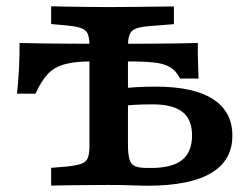

<svg xmlns="http://www.w3.org/2000/svg" viewBox="-20 -591 796 611"><path d="M317.4 -2.4Q293.7 -2.4 261.4 -2Q229.1 -1.6 197.2 -1.4Q165.3 -1.2 142.8 -0.4V-56.9L191.3 -60.9Q222.6 -64.1 238.4 -69.7Q254.2 -75.3 259.4 -88.4Q264.6 -101.6 264.6 -125.8V-201.6H387.2V-132.6Q387.2 -100.3 391.9 -84Q396.5 -67.7 410 -62.1Q423.5 -56.5 449.3 -56.5H460.9Q527.6 -56.5 559.4 -81.9Q591.2 -107.4 591.2 -160.2Q591.2 -210.9 560.5 -234.9Q529.8 -258.9 466.5 -258.9Q430.3 -258.9 406.5 -257.3Q382.7 -255.6 364.1 -253.2V-309.7Q386 -311.7 412 -313.5Q438.1 -315.3 476.1 -315.3Q595.9 -315.3 657.7 -275.6Q719.5 -235.8 719.5 -159.2Q719.5 -80.3 651.7 -40.2Q583.9 0 450.2 0Q428.3 0 399.6 -1.2Q370.9 -2.4 327.6 -2.4ZM269.5 -395.5Q218.4 -395.5 185.7 -386.5Q153 -377.6 132 -355.4Q111.1 -333.2 93.1 -293H34.2Q38.6 -336.3 40.6 -375.7Q42.6 -415 42.2 -454.3Q75.7 -453.5 121.6 -452.7Q167.4 -451.9 229.6 -451.9H438.5Q496.1 -451.9 537.7 -452.7Q579.4 -453.5 609.6 -454.3Q609.2 -426.8 610 -399.2Q610.8 -371.5 611.9 -341H553.1Q540.8 -365.4 521.7 -376.9Q502.7 -388.4 471.1 -392Q439.5 -395.5 388.5 -395.5ZM264.6 -201.6V-445.2Q264.6 -469.8 259.4 -482.8Q254.2 -495.7 238.4 -501.5Q222.6 -507.3 191.3 -510.1L142.8 -514.5V-571Q165.3 -570.2 197.2 -569.8Q229.1 -569.4 261.4 -569Q293.7 -568.5 317.4 -568.5H325.5H333.8Q361.5 -568.5 397.6 -569Q433.7 -569.4 469.9 -569.8Q506.2 -570.2 533.4 -570.5V-514.1L452.4 -507.7Q412.4 -504.5 399.8 -492.2Q387.2 -479.9 387.2 -445.2V-201.6Z"/></svg>

Font: Playfair 5pt SemiExpanded Light
Style: Regular
Weight: 300
Width: 6
Designer: Claus Eggers Sørensen
Foundry: Claus Eggers Sørensen
Version: Version 2.203